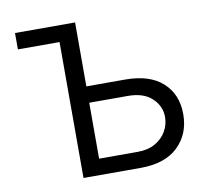

<svg xmlns="http://www.w3.org/2000/svg" viewBox="-80 -815 972 903"><g transform="rotate(-10 406.0 -363.5)"><path d="M48.3 -649.1V-727.3H335.2V-421.9H519.9Q637.1 -421.9 699.2 -365.6Q761.4 -309.3 761.4 -214.5Q761.4 -119.7 699.2 -59.8Q637.1 0 519.9 0H247.2V-649.1ZM335.2 -343.8V-76.7H519.9Q569.6 -76.7 604.2 -96.8Q638.8 -116.8 656.8 -148.6Q674.7 -180.4 674.7 -215.9Q674.7 -268.1 634.6 -305.9Q594.5 -343.8 519.9 -343.8Z"/></g></svg>

Font: Inter Alia
Style: Regular
Weight: 400
Designer: Rasmus Andersson (Latin, Greek, Cyrillic etc.) and Evan from Shavian.info (Shavian, old style figures)
Foundry: Shavian.info
Version: Version 0.001;git-37ab20767